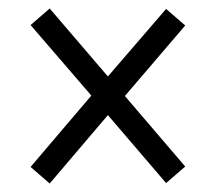

<svg xmlns="http://www.w3.org/2000/svg" viewBox="-20 -584 506 452"><path d="M97 -152 234 -313 371 -153 416 -192 274 -358 416 -524 371 -563 234 -404 97 -564 52 -525 195 -359 52 -191Z"/></svg>

Font: Noto Serif Georgian Condensed Medium
Style: Regular
Weight: 500
Width: 3
Designer: Monotype Design Team, Akaki Razmadze
Foundry: Google LLC
Version: Version 2.003